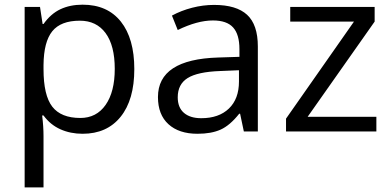

<svg xmlns="http://www.w3.org/2000/svg" viewBox="-20 -565 1677 825"><path d="M335 9.8Q282.7 9.8 239.5 -9.5Q196.3 -28.8 167 -68.8H161.1Q167 -22 167 20V240.2H85.9V-535.2H151.9L163.1 -461.9H167Q198.2 -505.9 239.7 -525.4Q281.2 -544.9 335 -544.9Q441.4 -544.9 499.3 -472.2Q557.1 -399.4 557.1 -268.1Q557.1 -136.2 498.3 -63.2Q439.5 9.8 335 9.8ZM323.2 -476.1Q241.2 -476.1 204.6 -430.7Q168 -385.3 167 -286.1V-268.1Q167 -155.3 204.6 -106.7Q242.2 -58.1 325.2 -58.1Q394.5 -58.1 433.8 -114.3Q473.1 -170.4 473.1 -269Q473.1 -369.1 433.8 -422.6Q394.5 -476.1 323.2 -476.1Z M1027.8 0 1011.7 -76.2H1007.8Q967.8 -25.9 928 -8.1Q888.2 9.8 828.6 9.8Q749 9.8 703.9 -31.2Q658.7 -72.3 658.7 -147.9Q658.7 -310.1 918 -317.9L1008.8 -320.8V-354Q1008.8 -417 981.7 -447Q954.6 -477.1 895 -477.1Q828.1 -477.1 743.7 -436L718.8 -498Q758.3 -519.5 805.4 -531.7Q852.5 -543.9 899.9 -543.9Q995.6 -543.9 1041.7 -501.5Q1087.9 -459 1087.9 -365.2V0ZM844.7 -57.1Q920.4 -57.1 963.6 -98.6Q1006.8 -140.1 1006.8 -214.8V-263.2L925.8 -259.8Q829.1 -256.3 786.4 -229.7Q743.7 -203.1 743.7 -147Q743.7 -103 770.3 -80.1Q796.9 -57.1 844.7 -57.1Z M1597.2 0H1209V-55.2L1501 -472.2H1227.1V-535.2H1589.8V-472.2L1301.8 -63H1597.2Z"/></svg>

Font: f01333215
Style: Regular
Weight: 400
Foundry: Ascender Corporation
Version: Version 1.10